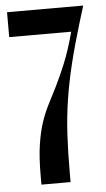

<svg xmlns="http://www.w3.org/2000/svg" viewBox="-52 -733 426 768"><g transform="rotate(-5 161.5 -349.5)"><path d="M83 -34Q83 -109 90.5 -159Q98 -209 110.5 -247Q123 -285 139.5 -317Q156 -349 175 -387Q194 -425 214.5 -475Q235 -525 255 -599H6V-699H312L291 -631Q264 -542 246.5 -470Q229 -398 218.5 -330.5Q208 -263 204 -192Q200 -121 200 -34V0H83Z"/></g></svg>

Font: Moniqa Extra Bold Narrow Heading
Style: Regular
Weight: 800
Width: 4
Designer: Rajesh Rajput
Foundry: Rajesh Rajput
Version: Version 1.000;December 15, 2022;FontCreator 14.0.0.2794 32-b